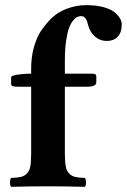

<svg xmlns="http://www.w3.org/2000/svg" viewBox="-20 -718 489 740"><path d="M230 -127.9Q230 -95.7 233.2 -77.9Q236.3 -60.1 246.1 -49.8Q255.9 -39.6 268.8 -36.4Q281.7 -33.2 307.1 -32.2Q311.5 -27.8 311.5 -15.1Q311.5 -2.4 307.1 2Q221.2 0 165 0Q106.9 0 22.9 2Q18.6 -2.4 18.6 -15.1Q18.6 -27.8 22.9 -32.2Q48.3 -33.2 61.3 -36.4Q74.2 -39.6 84 -49.6Q93.8 -59.6 96.9 -77.1Q100.1 -94.7 100.1 -126V-383.8H49.8Q33.7 -383.8 28.3 -386.2Q22.9 -388.7 22.9 -394V-420.9Q22.9 -426.3 46.9 -430.2Q70.8 -434.1 98.1 -434.1H100.1V-454.1Q100.1 -499.5 110.8 -536.4Q121.6 -573.2 135.5 -595Q149.4 -616.7 170.9 -640.1Q197.8 -669.4 235.8 -683.8Q273.9 -698.2 312 -698.2Q349.6 -698.2 377.9 -690.7Q406.2 -683.1 420.9 -671.1Q435.5 -659.2 442.4 -647.2Q449.2 -635.3 449.2 -624Q449.2 -592.8 433.6 -576.4Q418 -560.1 392.1 -560.1Q366.2 -560.1 347.2 -576.2Q328.1 -592.3 320.8 -617.2Q315.9 -633.3 314.5 -638.7Q312 -645 306.6 -650.4Q301.3 -655.8 293 -655.8Q285.2 -655.8 277.8 -652.6Q270.5 -649.4 261.5 -638.4Q252.4 -627.4 245.8 -609.6Q239.3 -591.8 234.6 -559.6Q230 -527.3 230 -484.9V-434.1H331.1Q344.2 -434.1 347.7 -431.6Q351.1 -429.2 351.1 -423.8V-400.9Q351.1 -383.8 315.9 -383.8H230Z"/></svg>

Font: Linux Libertine G
Style: Bold
Weight: 700
Designer: Philipp H. Poll
Foundry: Philipp H. Poll
Version: Version 5.0.3